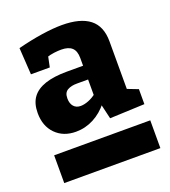

<svg xmlns="http://www.w3.org/2000/svg" viewBox="-112 -803 663 747"><g transform="rotate(-20 219.5 -429.5)"><path d="M381 -382 363 -407 425 -383V-321L281 -315L265 -383L273 -380Q247 -347 212.5 -329Q178 -311 139 -311Q87 -311 55 -343.5Q23 -376 23 -430Q23 -470 41 -494.5Q59 -519 95 -531Q131 -543 185 -543H260L252 -536V-575Q252 -604 237.5 -617.5Q223 -631 193 -631Q180 -631 163.5 -629Q147 -627 129 -621L139 -634L128 -581H50L43 -692Q98 -706 145 -713Q192 -720 228 -720Q304 -720 342.5 -690Q381 -660 381 -597ZM151 -444Q151 -423 161.5 -411Q172 -399 190 -399Q205 -399 223 -406Q241 -413 257 -426L252 -414V-494L261 -486H206Q194 -486 184.5 -484Q175 -482 167 -477.5Q159 -473 155 -465Q151 -457 151 -444ZM27 -139V-254H425V-139Z"/></g></svg>

Font: Bitter Thin ExtraBold
Style: Regular
Weight: 800
Version: Version 3.020